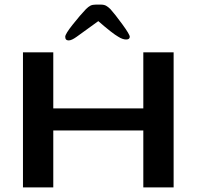

<svg xmlns="http://www.w3.org/2000/svg" viewBox="-20 -816 856 836"><path d="M80 -588H212V-344H604V-588H736V0H604V-248H212V0H80ZM354 -776Q365 -787 374 -791.5Q383 -796 398 -796H418Q433 -796 442 -791Q451 -786 461 -776Q480 -755 512.5 -710.5Q545 -666 545 -656Q545 -644 529 -644Q514 -644 495 -656Q470 -670 408 -724L314 -656Q292 -640 279 -640Q264 -640 264 -656Q264 -668 297 -709.5Q330 -751 354 -776Z"/></svg>

Font: Gold
Style: Regular
Weight: 400
Designer: jaiki
Version: Version 1.000